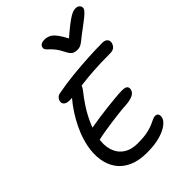

<svg xmlns="http://www.w3.org/2000/svg" viewBox="-279 -1120 1256 1256"><g transform="rotate(-45 348.5 -492.5)"><path d="M322.8 7Q248.4 7 195.9 -16.5Q143.4 -40 113.4 -82.3Q83.4 -124.6 75 -180.7Q66.6 -236.8 79.4 -301Q88.6 -347 106.9 -392.8Q125.2 -438.6 149.6 -480.9Q174 -523.2 201.2 -559.8Q224.8 -592 250.4 -615Q276 -638 302.8 -638Q315.8 -638 323.5 -631.3Q331.2 -624.6 330.7 -612.2Q330.2 -599.8 317.2 -582Q284.4 -541.8 254.1 -495.4Q223.8 -449 201 -398.4Q178.2 -347.8 167.2 -294.2Q153.8 -230.2 168.9 -181.7Q184 -133.2 223.4 -106.2Q262.8 -79.2 323.2 -79.2Q375.2 -79.2 409.8 -86.2Q444.4 -93.2 466.8 -102.9Q489.2 -112.6 503.6 -119.6Q518 -126.6 528 -126.6Q546 -126.6 551.8 -116.1Q557.6 -105.6 554.6 -88.8Q550.6 -66.2 522.4 -44.1Q494.2 -22 444.4 -7.5Q394.6 7 322.8 7ZM169.2 -273.8Q146 -268.8 134.7 -274Q123.4 -279.2 120.5 -290.7Q117.6 -302.2 120 -314Q123.8 -331.6 144.1 -344.9Q164.4 -358.2 196.6 -363.6Q231.4 -369.6 271.5 -375.4Q311.6 -381.2 351.6 -385.7Q391.6 -390.2 428 -393.7Q464.4 -397.2 492.6 -397.6Q523.4 -397.6 533.2 -388.1Q543 -378.6 540 -361.6Q534.2 -336 508.3 -325.3Q482.4 -314.6 451.4 -312.4Q414.8 -310.2 376.3 -305.8Q337.8 -301.4 300 -296.1Q262.2 -290.8 228.4 -285.3Q194.6 -279.8 169.2 -273.8ZM207.6 -593.2Q178.8 -593.2 166.1 -605.3Q153.4 -617.4 157.2 -635.4Q158.8 -645.6 167.7 -656.4Q176.6 -667.2 194 -671.2Q262 -684.6 340.5 -692.8Q419 -701 493.3 -704.9Q567.6 -708.8 623.4 -708.8Q648 -708.8 659.5 -696.4Q671 -684 667.4 -665.8Q663.4 -647.8 650.3 -635.6Q637.2 -623.4 610.8 -623.4Q521.6 -623.4 456.9 -618.9Q392.2 -614.4 346 -608.3Q299.8 -602.2 266.5 -597.7Q233.2 -593.2 207.6 -593.2ZM660.2 -992.4Q673 -992.4 681.4 -987.3Q689.8 -982.2 693.9 -974.2Q698 -966.2 696.8 -955.8Q695 -948.6 688.5 -939.8Q682 -931 661.9 -914Q641.8 -897 598.4 -864.8Q562.4 -838.4 542.8 -822Q523.2 -805.6 509.2 -798.2Q495.2 -790.8 476 -790.8Q451.8 -790.8 437.1 -801.3Q422.4 -811.8 408.4 -841.2Q391.6 -874.8 375.9 -893.9Q360.2 -913 347.9 -924Q335.6 -935 329.1 -944.2Q322.6 -953.4 325.8 -965.6Q327.6 -977 339.8 -984.2Q352 -991.4 368.2 -991.4Q392 -991.4 411.5 -982.2Q431 -973 451.1 -946.2Q471.2 -919.4 498.8 -867L470.8 -866.6Q523.2 -912.6 556.2 -938.4Q589.2 -964.2 608.6 -975.5Q628 -986.8 639.3 -989.6Q650.6 -992.4 660.2 -992.4Z"/></g></svg>

Font: Shantell Sans Light
Style: Italic
Weight: 300
Italic angle: -11°
Designer: Stephen Nixon, Anya Danilova, Shantell Martin
Foundry: Arrow Type
Version: Version 1.008;[ac192a2d6]